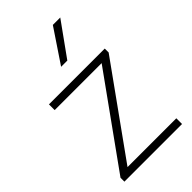

<svg xmlns="http://www.w3.org/2000/svg" viewBox="-245 -884 961 961"><g transform="rotate(-45 235.5 -404.0)"><path d="M32.5 0V-27.5L381.5 -514V-500H39V-540.5H434V-513L85.5 -27V-40.5H440.5V0ZM215 -630.5 334 -808H386.5L259 -630.5Z"/></g></svg>

Font: Encode Sans SemiExpanded ExtraLight
Style: Regular
Weight: 250
Width: 6
Designer: Multiple Designers
Foundry: Impallari Type
Version: Version 3.002